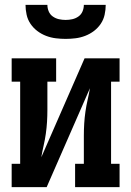

<svg xmlns="http://www.w3.org/2000/svg" viewBox="-20 -770 540 790"><path d="M28 0V-96H63V-434H28V-530H211V-434H175V-318Q175 -293 173.5 -268.5Q172 -244 168.5 -219.5Q165 -195 159.5 -171Q154 -147 150 -123L328 -530H472V-434H437V-96H472V0H289V-96H325V-212Q325 -237 326.5 -261.5Q328 -286 331.5 -310.5Q335 -335 340.5 -359Q346 -383 350 -407L172 0ZM250 -610Q230 -610 209.5 -612.5Q189 -615 169.5 -622.5Q150 -630 133.5 -642.5Q117 -655 105.5 -672Q94 -689 89.5 -709.5Q85 -730 85 -750H175Q175 -736 180.5 -723Q186 -710 197.5 -702Q209 -694 222.5 -691Q236 -688 250 -688Q264 -688 277.5 -691Q291 -694 302.5 -702Q314 -710 319.5 -723Q325 -736 325 -750H415Q415 -730 410.5 -709.5Q406 -689 394.5 -672Q383 -655 366.5 -642.5Q350 -630 330.5 -622.5Q311 -615 290.5 -612.5Q270 -610 250 -610Z"/></svg>

Font: Iosevka Slab
Style: Bold
Weight: 700
Monospace: yes
Designer: Belleve Invis
Foundry: Belleve Invis
Version: Version 11.1.1; ttfautohint (v1.8.3)